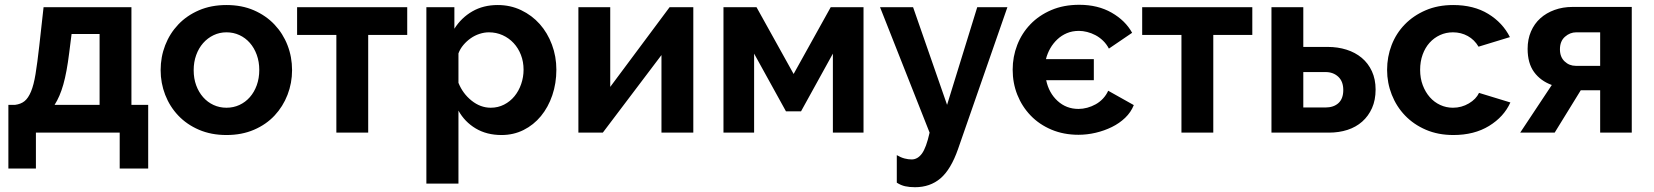

<svg xmlns="http://www.w3.org/2000/svg" viewBox="-20 -554 6909 802"><path d="M15 -116H43Q67 -119 82.5 -131.5Q98 -144 109.5 -171.5Q121 -199 128.5 -245Q136 -291 144 -362L162 -524H529V-116H599V150H480V0H130V150H15ZM396 -116V-412H279L269 -333Q259 -252 244.5 -201Q230 -150 208 -116Z M926 10Q862 10 811 -12Q760 -34 724.5 -71.5Q689 -109 670 -158Q651 -207 651 -261Q651 -316 670 -365Q689 -414 724.5 -451.5Q760 -489 811 -511Q862 -533 926 -533Q990 -533 1040.5 -511Q1091 -489 1126.5 -451.5Q1162 -414 1181 -365Q1200 -316 1200 -261Q1200 -207 1181 -158Q1162 -109 1127 -71.5Q1092 -34 1041 -12Q990 10 926 10ZM789 -261Q789 -226 799.5 -197.5Q810 -169 828.5 -148Q847 -127 872 -115.5Q897 -104 926 -104Q955 -104 980 -115.5Q1005 -127 1023.5 -148Q1042 -169 1052.5 -198Q1063 -227 1063 -262Q1063 -296 1052.5 -325Q1042 -354 1023.5 -375Q1005 -396 980 -407.5Q955 -419 926 -419Q897 -419 872 -407Q847 -395 828.5 -374Q810 -353 799.5 -324Q789 -295 789 -261Z M1518 0H1385V-408H1221V-524H1681V-408H1518Z M2075 10Q2013 10 1967 -17.5Q1921 -45 1895 -92V213H1761V-524H1878V-434Q1907 -480 1953 -506.5Q1999 -533 2059 -533Q2112 -533 2157 -511.5Q2202 -490 2234.5 -453.5Q2267 -417 2285.5 -367.5Q2304 -318 2304 -263Q2304 -206 2287 -156Q2270 -106 2239.5 -69Q2209 -32 2167 -11Q2125 10 2075 10ZM2030 -104Q2060 -104 2085.5 -117Q2111 -130 2129 -152Q2147 -174 2157 -203Q2167 -232 2167 -263Q2167 -296 2156 -324.5Q2145 -353 2125.5 -374Q2106 -395 2079.5 -407Q2053 -419 2022 -419Q2003 -419 1983 -412.5Q1963 -406 1946 -394Q1929 -382 1915.5 -366Q1902 -350 1895 -331V-208Q1913 -163 1950 -133.5Q1987 -104 2030 -104Z M2529 -191 2777 -524H2876V0H2743V-324L2498 0H2396V-524H2529Z M3295 -245 3450 -524H3587V0H3459V-330L3326 -89H3263L3130 -330V0H3002V-524H3140Z M3726 94Q3743 104 3758.5 108Q3774 112 3788 112Q3813 112 3831 87.5Q3849 63 3863 0L3656 -524H3794L3936 -116L4062 -524H4188L3982 68Q3952 154 3908.5 191Q3865 228 3802 228Q3779 228 3761 224Q3743 220 3726 209Z M4485 9Q4423 9 4372 -12.5Q4321 -34 4285 -71.5Q4249 -109 4229.5 -158Q4210 -207 4210 -263Q4210 -317 4229 -366Q4248 -415 4284 -452.5Q4320 -490 4371.5 -512Q4423 -534 4488 -534Q4566 -534 4623.5 -501Q4681 -468 4709 -417L4612 -351Q4602 -370 4587.5 -384Q4573 -398 4556 -407Q4539 -416 4521 -420.5Q4503 -425 4487 -425Q4459 -425 4436.5 -415.5Q4414 -406 4396.5 -389.5Q4379 -373 4367 -352Q4355 -331 4349 -307H4549V-219H4350Q4361 -166 4397.5 -132.5Q4434 -99 4485 -99Q4503 -99 4521.5 -104Q4540 -109 4557 -118.5Q4574 -128 4587.5 -142.5Q4601 -157 4609 -175L4716 -115Q4704 -85 4680 -62Q4656 -39 4624.5 -23.5Q4593 -8 4557 0.5Q4521 9 4485 9Z M5048 0H4915V-408H4751V-524H5211V-408H5048Z M5291 -524H5424V-358H5526Q5568 -358 5604.5 -346.5Q5641 -335 5668 -312.5Q5695 -290 5710.5 -256.5Q5726 -223 5726 -180Q5726 -136 5711 -102.5Q5696 -69 5670 -46Q5644 -23 5608.5 -11.5Q5573 0 5531 0H5291ZM5516 -105Q5551 -105 5571 -123.5Q5591 -142 5591 -178Q5591 -214 5570 -233.5Q5549 -253 5517 -253H5424V-105Z M5774 -262Q5774 -317 5793 -366Q5812 -415 5848 -452Q5884 -489 5935 -511Q5986 -533 6050 -533Q6136 -533 6196.5 -496Q6257 -459 6287 -399L6156 -359Q6139 -388 6111 -403.5Q6083 -419 6049 -419Q6020 -419 5995 -407.5Q5970 -396 5951.5 -375.5Q5933 -355 5922.5 -326Q5912 -297 5912 -262Q5912 -227 5923 -198Q5934 -169 5952.5 -148Q5971 -127 5996 -115.5Q6021 -104 6049 -104Q6085 -104 6115.5 -122Q6146 -140 6158 -166L6289 -126Q6262 -66 6200 -28Q6138 10 6051 10Q5987 10 5936 -12Q5885 -34 5849 -71.5Q5813 -109 5793.5 -158.5Q5774 -208 5774 -262Z M6462 -199Q6415 -216 6388 -253Q6361 -290 6361 -350Q6361 -390 6375 -422.5Q6389 -455 6414 -477.5Q6439 -500 6473.5 -512.5Q6508 -525 6548 -525H6796V0H6664V-177H6583L6474 0H6330ZM6664 -279V-419H6564Q6538 -419 6517 -400.5Q6496 -382 6496 -348Q6496 -316 6515.5 -297.5Q6535 -279 6562 -279Z"/></svg>

Font: IngvarSans
Style: Bold
Weight: 700
Version: Version 3.000